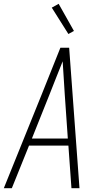

<svg xmlns="http://www.w3.org/2000/svg" viewBox="-24 -985 544 1005"><path d="M-4 0 194 -490 292 -735H338L392 0H350L334 -223H128L38 0ZM331 -260 315 -490Q312 -534 309.5 -577.5Q307 -621 304 -664Q287 -621 269.5 -577.5Q252 -534 235 -490L143 -260ZM334 -807 247 -945 283 -965 363 -823Z"/></svg>

Font: Iosevka Extralight
Style: Italic
Weight: 200
Italic angle: -9°
Monospace: yes
Designer: Belleve Invis
Foundry: Belleve Invis
Version: Version 32.5.0; ttfautohint (v1.8.4)